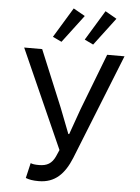

<svg xmlns="http://www.w3.org/2000/svg" viewBox="-65 -1072 831 1136"><g transform="rotate(5 350.0 -504.0)"><path d="M218 -844 271 -819 395 -983 326 -1022ZM407 -844 459 -819 583 -983 515 -1022ZM131 2C152 10 173 14 208 14C306 14 361 -45 400 -140L650 -766H547L418 -431L364 -279H359L300 -431L161 -766H54L315 -180L298 -141C278 -98 250 -81 202 -81C177 -81 164 -83 152 -88Z"/></g></svg>

Font: Kawkab Mono Light
Style: Bold
Weight: 400
Monospace: yes
Designer: Abdullah Arif
Foundry: Abdullah Arif
Version: Version 1.000;PS 000.500;hotconv 1.0.88;makeotf.lib2.5.64775